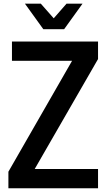

<svg xmlns="http://www.w3.org/2000/svg" viewBox="-20 -1006 574 1026"><path d="M503.9 -690.4 165.5 -103H503.9V0H24.9V-88.4L365.2 -681.2H43.9V-784.2H503.9ZM113.3 -986.3H198.2L267.1 -908.2L335.4 -986.3H420.9L322.8 -850.1H211.4Z"/></svg>

Font: Decalotype Medium
Style: Regular
Weight: 500
Designer: Alfredo Marco Pradil
Foundry: Alfredo Marco Pradil
Version: Version 1.0